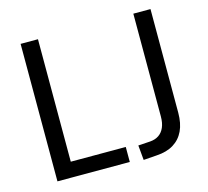

<svg xmlns="http://www.w3.org/2000/svg" viewBox="-103 -824 1031 951"><g transform="rotate(-15 413.0 -348.5)"><path d="M80 0V-705H169V-77H451V0ZM520 8 513 -68 575 -72Q601 -74 619.5 -86.5Q638 -99 648 -122Q658 -145 658 -178V-705H746V-174Q746 -119 728 -81Q710 -43 675 -21.5Q640 0 588 3Z"/></g></svg>

Font: Nunito Sans 10pt Condensed Medium
Style: Regular
Weight: 500
Width: 3
Designer: Vernon Adams
Foundry: Vernon Adams
Version: Version 3.101;gftools[0.9.27]